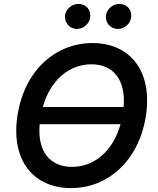

<svg xmlns="http://www.w3.org/2000/svg" viewBox="-20 -959 812 989"><path d="M730.5 -355.8C769.5 -593.4 648.8 -737.2 456.7 -737.2C269.2 -737.2 109.4 -600.9 71 -370.7C32 -133.5 152.7 9.9 346.2 9.9C532 9.9 691.8 -125.7 730.5 -355.8ZM184.3 -319.2H600.9C561.1 -177.2 463.1 -99.4 350.5 -99.4C241.5 -99.4 171.5 -174.7 184.3 -319.2ZM200.6 -408C240.4 -549.7 338.4 -627.8 451.3 -627.8C560.4 -627.8 628.9 -551.5 616.8 -408ZM315.3 -882.1C309.7 -843.8 337.7 -810 376.1 -810C410.2 -810 439.6 -836.3 444.2 -867.2C450.6 -907.3 424.4 -938.9 383.5 -938.9C351.9 -938.9 320.7 -914.8 315.3 -882.1ZM526.3 -882.1C519.9 -842.7 548.7 -810 587 -810C621.1 -810 650.6 -836.3 655.2 -867.2C661.6 -907.3 635.3 -938.9 594.5 -938.9C562.9 -938.9 532 -914.8 526.3 -882.1Z"/></svg>

Font: Magic Ui Pro Semi Bold
Style: Italic
Weight: 600
Italic angle: -9.39999°
Designer: Stefan Endress, Andreas Faust
Version: Version 1.000;FEAKit 1.0